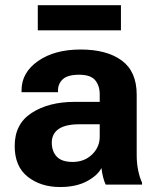

<svg xmlns="http://www.w3.org/2000/svg" viewBox="-20 -724 622 753"><path d="M37.6 -151.6Q37.6 -70.8 88.9 -30.6Q140.1 9.5 215.6 9.5Q278.6 9.5 320.9 -13.3Q363.3 -36.1 377.9 -65.2Q379.6 -47.9 384.3 -29.5Q388.9 -11.2 394.5 0H537.1V-7.8Q527.6 -27.6 521.9 -55.9Q516.1 -84.2 516.1 -115.5V-352.8Q516.1 -443.4 457.6 -486.6Q399.2 -529.8 296.1 -529.8Q193.6 -529.8 129 -484.5Q64.5 -439.2 64.5 -369.9V-362.3H207.5V-369.9Q207.5 -395.5 226.3 -413.2Q245.1 -430.9 290.3 -430.9Q335.4 -430.9 353.3 -409.4Q371.1 -387.9 371.1 -353.5V-324.5H271.5Q170.7 -324.2 104.1 -281.1Q37.6 -238 37.6 -151.6ZM183.1 -164.6Q183.1 -199.2 209.7 -217.9Q236.3 -236.6 291.5 -236.6H371.1V-187.5Q371.1 -147 340.9 -117.9Q310.8 -88.9 264.9 -88.9Q222.2 -88.9 202.6 -109.7Q183.1 -130.6 183.1 -164.6ZM454.3 -703.6H128.2V-605H454.3Z"/></svg>

Font: Roboto Flex
Style: Regular
Weight: 400
Designer: Berlow after Robertson
Foundry: Google
Version: Version 3.200;gftools[0.9.32]